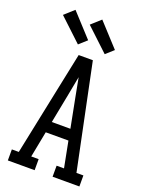

<svg xmlns="http://www.w3.org/2000/svg" viewBox="-178 -1064 857 1145"><g transform="rotate(20 250.0 -491.0)"><path d="M23 0V-70H67L154 -490L205 -735H295L433 -70H477V0H307V-70H354L322 -235H178L146 -70H193V0ZM191 -305H309L273 -490Q267 -520 261.5 -550.5Q256 -581 250 -611Q244 -581 238.5 -550.5Q233 -520 227 -490ZM349 -793 205 -928 265 -982 398 -837ZM179 -793 35 -928 95 -982 228 -837Z"/></g></svg>

Font: Iosevka Slab
Style: Regular
Weight: 400
Monospace: yes
Designer: Belleve Invis
Foundry: Belleve Invis
Version: Version 11.2.4; ttfautohint (v1.8.3)